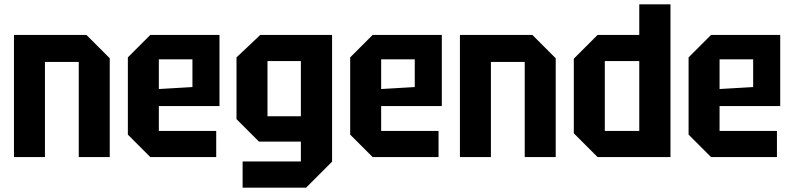

<svg xmlns="http://www.w3.org/2000/svg" viewBox="-20 -720 3635 880"><path d="M44 0V-560H376L483 -453V0H341V-436H186V0Z M566 -103V-457L669 -560H986V-234H708V-120H971V0H669ZM708 -312 862 -321V-448H708Z M1092 140V20H1359V-71H1167L1064 -174V-457L1173 -560H1502V21L1383 140ZM1206 -440V-187H1359V-440Z M1585 -103V-457L1688 -560H2005V-234H1727V-120H1990V0H1688ZM1727 -312 1881 -321V-448H1727Z M2088 0V-560H2420L2527 -453V0H2385V-436H2230V0Z M3053 -700V0H2719L2610 -109V-451L2719 -560H2910V-700ZM2752 -120H2910V-440H2752Z M3136 -103V-457L3239 -560H3556V-234H3278V-120H3541V0H3239ZM3278 -312 3432 -321V-448H3278Z"/></svg>

Font: Tektur SemiCondensed SemiBold
Style: Regular
Weight: 600
Width: 4
Designer: Adam Jagosz
Foundry: Adam Jagosz
Version: Version 1.005;gftools[0.9.30]